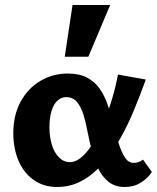

<svg xmlns="http://www.w3.org/2000/svg" viewBox="-20 -731 627 765"><path d="M208 14Q153 14 113.5 -14.5Q74 -43 53.5 -91.5Q33 -140 33 -200Q33 -273 62.5 -326.5Q92 -380 141.5 -409Q191 -438 250 -438Q296 -438 326.5 -422Q357 -406 376.5 -378.5Q396 -351 408 -316.5Q420 -282 429 -246Q441 -198 452.5 -161Q464 -124 478 -103Q492 -82 513 -82Q521 -82 531 -85Q541 -88 550 -95L585 -46Q571 -23 543 -4.5Q515 14 476 14Q438 14 412 -7Q386 -28 370.5 -61Q355 -94 345.5 -132Q336 -170 329 -205Q322 -244 312 -275.5Q302 -307 286 -325.5Q270 -344 243 -344Q224 -344 208.5 -329.5Q193 -315 185 -288Q177 -261 177 -223Q177 -186 186.5 -154.5Q196 -123 215 -104Q234 -85 258 -85Q283 -85 307.5 -107Q332 -129 354 -166Q376 -203 395 -248.5Q414 -294 428 -342Q442 -390 450 -434L561 -414Q539 -353 513.5 -291.5Q488 -230 457 -175.5Q426 -121 388.5 -78Q351 -35 306 -10.5Q261 14 208 14ZM238 -505 269 -711H419L332 -505Z"/></svg>

Font: Ysabeau Office ExtraBold
Style: Regular
Weight: 800
Designer: Christian Thalmann (Catharsis Fonts)
Version: Version 2.001;gftools[0.9.30]; featfreeze: tnum,lnum,ss02